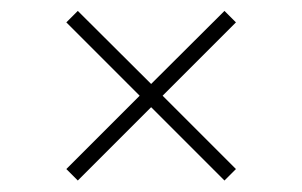

<svg xmlns="http://www.w3.org/2000/svg" viewBox="-20 -388 540 343"><path d="M98.5 -86 229.5 -217 98.5 -348 119 -368.5 250 -238 381 -368.5 401.5 -348 270.5 -217 401.5 -86 381 -65.5 250 -196.5 119 -65.5Z"/></svg>

Font: Newsreader Text Light
Style: Regular
Weight: 300
Designer: Hugues Gentile
Foundry: Production Type
Version: Version 1.002